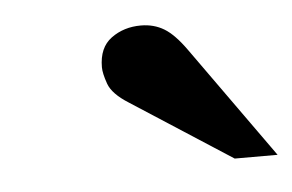

<svg xmlns="http://www.w3.org/2000/svg" viewBox="-30 -797 428 281"><g transform="rotate(-5 184.0 -657.0)"><path d="M305 -554 158 -649Q134 -664 128.5 -679.5Q123 -695 123 -704Q123 -733 141.5 -746.5Q160 -760 185 -760Q204 -760 219 -751Q234 -742 251 -718L368 -554Z"/></g></svg>

Font: Libre Bodoni
Style: Bold Italic
Weight: 700
Italic angle: -13°
Version: Version 2.005;gftools[0.9.23]